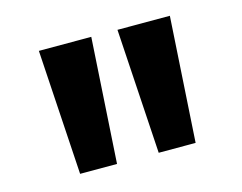

<svg xmlns="http://www.w3.org/2000/svg" viewBox="-68 -949 786 623"><g transform="rotate(-15 325.0 -638.0)"><path d="M105 -848H281L255 -428H131ZM369 -848H545L519 -428H395Z"/></g></svg>

Font: Martian Mono SemiCondensed
Style: Bold
Weight: 700
Width: 4
Designer: Roman Shamin
Foundry: Evil Martians
Version: Version 1.000